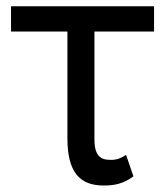

<svg xmlns="http://www.w3.org/2000/svg" viewBox="-20 -565 512 595"><path d="M457.4 -545.5H14.2V-467.3H188.9V-136.4C188.9 -31.2 227.3 9.9 301.1 9.9C332.4 9.9 360.8 5.7 393.5 -18.5L370.7 -85.2C360.8 -78.1 343.8 -69.6 326.7 -69.6C304 -69.6 272.7 -69.6 272.7 -132.1V-467.3H457.4Z"/></svg>

Font: Margiela Sans
Style: Regular
Weight: 400
Designer: Stefan Endress, Andreas Faust
Version: Version 1.100;FEAKit 1.0